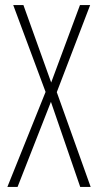

<svg xmlns="http://www.w3.org/2000/svg" viewBox="-20 -734 385 754"><path d="M336 0 203 -372 334 -714H294L181 -410L72 -714H32L159 -373L9 0H49L180 -334L295 0Z"/></svg>

Font: Noto Sans Devanagari UI ExtraCondensed ExtraLight
Style: Regular
Weight: 200
Width: 2
Designer: Jelle Bosma - Monotype Design Team
Foundry: Monotype Imaging Inc.
Version: Version 2.004